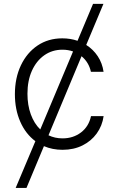

<svg xmlns="http://www.w3.org/2000/svg" viewBox="-20 -747 588 972"><path d="M503.6 -727.3 416.5 -519.5Q451.7 -497.2 474.8 -462.4Q497.9 -427.6 504.3 -383.5H440.3Q429.7 -431.8 392.8 -462.4L225.5 -62.1Q258.2 -46.5 296.5 -46.5Q350.9 -46.5 390.3 -76.7Q429.7 -106.9 440.7 -159.1H504.6Q497.5 -109.7 469.6 -71.2Q441.8 -32.7 397.5 -10.7Q353.3 11.4 296.5 11.4Q245.7 11.4 202.4 -7.1L114 204.5H59.3L159.1 -32.3Q109.7 -68.9 82.6 -130.9Q55.4 -192.8 55.4 -270.2Q55.4 -352.3 85.8 -416.2Q116.1 -480.1 170.1 -516.5Q224.1 -552.9 295.5 -552.9Q336.3 -552.9 372.5 -540.5L451 -727.3ZM349.8 -486.5Q324.9 -495.4 296.5 -495.4Q244.3 -495.4 204.2 -467.2Q164.1 -438.9 141.5 -388.7Q119 -338.4 119 -272.4Q119 -214.5 136 -168Q153.1 -121.4 183.9 -91.6Z"/></svg>

Font: Inter Zeller Light
Style: Regular
Weight: 300
Designer: Rasmus Andersson; Joe Bland
Foundry: zeller
Version: Version 3.015;git-dec3a8cb1